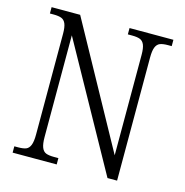

<svg xmlns="http://www.w3.org/2000/svg" viewBox="-105 -811 874 909"><g transform="rotate(15 331.5 -356.5)"><path d="M37 -31H55Q81 -31 94.5 -36.5Q108 -42 115 -59.5Q122 -77 122 -111V-605Q122 -638 115 -654.5Q108 -671 94 -676.5Q80 -682 55 -682H37V-713H177L507 -113V-605Q507 -638 500 -654.5Q493 -671 479 -676.5Q465 -682 440 -682H419V-713H634V-682H616Q591 -682 577 -676.5Q563 -671 556 -654Q549 -637 549 -603V0H502L164 -609V-111Q164 -77 171 -59.5Q178 -42 192 -36.5Q206 -31 231 -31H253V0H37Z"/></g></svg>

Font: Noto Serif NarrowLight
Style: Regular
Weight: 300
Width: 4
Designer: Monotype Design Team
Foundry: Monotype Imaging Inc.
Version: Version 1.001